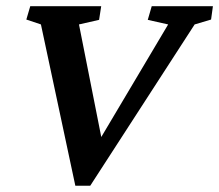

<svg xmlns="http://www.w3.org/2000/svg" viewBox="-20 -593 703 616"><path d="M221.7 2.9 111.3 -514.6 64.5 -530.3 77.1 -573.2H304.7L297.9 -529.3L233.4 -514.6L312.5 -115.2H282.2L519.5 -514.6L454.1 -529.3L466.8 -573.2H663.1L657.2 -530.3L604.5 -514.6L269.5 2.9Z"/></svg>

Font: Crimson Pro SemiBold
Style: Italic
Weight: 600
Italic angle: -12°
Designer: Jacques Le Bailly
Foundry: Baron von Fonthausen
Version: Version 1.003